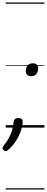

<svg xmlns="http://www.w3.org/2000/svg" viewBox="-46 -1030 379 1550"><path d="M206 -415Q185 -415 173.5 -426Q162 -437 162 -455Q162 -484 177.5 -501.5Q193 -519 218 -519Q240 -519 251 -508.5Q262 -498 262 -480Q262 -451 247.5 -433Q233 -415 206 -415ZM0 190Q-8 190 -17 182Q-26 174 -26 166Q-26 163 -24 159Q-22 155 -19 150Q5 119 22 90Q39 61 49.5 28Q60 -5 64 -46Q66 -61 75.5 -69Q85 -77 103 -77Q121 -77 129 -69.5Q137 -62 137 -49Q137 -20 124.5 19.5Q112 59 87.5 100Q63 141 26 175Q19 182 12.5 186Q6 190 0 190ZM0 490H313V500H0ZM0 -20H313V0H0ZM0 -505H313V-500H0ZM0 -1010H313V-1000H0Z"/></svg>

Font: Playwrite AU QLD Guides
Style: Regular
Weight: 400
Designer: Veronika Burian, José Scaglione
Foundry: TypeTogether
Version: Version 1.003